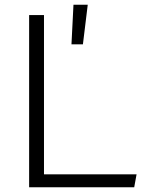

<svg xmlns="http://www.w3.org/2000/svg" viewBox="-20 -794 660 814"><path d="M103.5 0V-730H166.5V0ZM549 0H146V-55H559ZM291.5 -774H352L331.5 -606H283Z"/></svg>

Font: Monaspace Argon Var ExtraLight
Style: Regular
Weight: 200
Designer: Riley Cran and the Lettermatic Team
Version: Version 1.200 (Monaspace Argon Var)